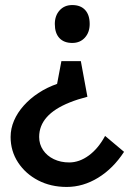

<svg xmlns="http://www.w3.org/2000/svg" viewBox="-20 -565 551 760"><path d="M300 -323 326 -182Q287 -172 256 -159.5Q225 -147 202.5 -132.5Q180 -118 165 -101Q150 -84 142.5 -64.5Q135 -45 135 -23Q135 6 150.5 29Q166 52 193 65Q220 78 254 78Q294 78 331.5 50.5Q369 23 396 -27L471 36Q428 102 368.5 138.5Q309 175 244 175Q181 175 131 149Q81 123 51.5 78Q22 33 22 -23Q22 -56 35.5 -87.5Q49 -119 74 -147Q99 -175 132.5 -197Q166 -219 206 -233L223 -323ZM266 -395Q233 -395 215 -414.5Q197 -434 197 -470Q197 -503 216 -524Q235 -545 266 -545Q299 -545 317 -525.5Q335 -506 335 -470Q335 -437 316 -416Q297 -395 266 -395Z"/></svg>

Font: Mach
Style: Regular
Weight: 400
Version: Version 1.002